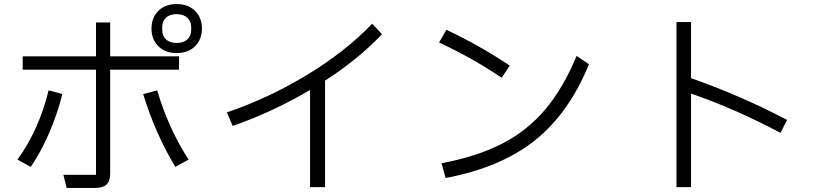

<svg xmlns="http://www.w3.org/2000/svg" viewBox="-20 -894 4040 948"><path d="M728 -753Q728 -807 762 -840.5Q796 -874 852 -874Q909 -874 943 -840.5Q977 -807 977 -753Q977 -699 943 -665.5Q909 -632 852 -632Q796 -632 762 -665.5Q728 -699 728 -753ZM924 -746V-760Q924 -789 905 -806.5Q886 -824 852 -824Q818 -824 799.5 -806.5Q781 -789 781 -760V-746Q781 -717 799.5 -699.5Q818 -682 852 -682Q886 -682 905 -699.5Q924 -717 924 -746ZM309 34 293 -31H454V-550H92V-616H454V-783H524V-616H864V-550H524V-37Q524 0 506 17Q488 34 450 34ZM66 -106Q119 -178 158.5 -266.5Q198 -355 220 -448L288 -430Q264 -334 224 -240.5Q184 -147 132 -70ZM846 -70Q748 -231 687 -429L756 -448Q811 -261 911 -106Z M1866 -725Q1746 -599 1585 -496V30H1511V-450Q1335 -345 1129 -272L1100 -339Q1301 -407 1491.5 -521.5Q1682 -636 1818 -777Z M2457 -510Q2314 -607 2148 -684L2184 -747Q2351 -668 2497 -570ZM2160 -88Q2336 -121 2460 -185Q2584 -249 2672.5 -354Q2761 -459 2827 -618L2888 -577Q2789 -334 2620 -200Q2451 -66 2180 -15Z M3834 -238Q3605 -359 3392 -432V30H3320V-785H3392V-508Q3635 -423 3866 -302Z"/></svg>

Font: IBM Plex Sans JP
Style: Regular
Weight: 400
Designer: Mike Abbink; Paul van der Laan; Pieter van Rosmalen; Wujin Sim; Yejin Wi; Jinhee Kim; Boomi Park; Yona Kim; Kichan Ma
Foundry: Sandoll Inc.
Version: Version 1.000